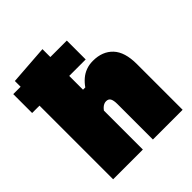

<svg xmlns="http://www.w3.org/2000/svg" viewBox="-225 -882 1014 1014"><g transform="rotate(-45 282.0 -375.0)"><path d="M-20 -550V-691Q27.5 -691 72 -691Q116.5 -691 156 -691H204Q244 -691 288.5 -691Q333 -691 380 -691V-550Q333 -550 288.5 -550Q244 -550 204 -550H156Q116.5 -550 72 -550Q27.5 -550 -20 -550ZM35 0Q35 -52 35 -101Q35 -150 35 -213V-493Q35 -552.5 35 -612.2Q35 -672 35 -734L257 -750Q257 -692.5 257 -628.8Q257 -565 257 -493V-447H274Q289 -468.5 307.8 -484.5Q326.5 -500.5 349.8 -509.2Q373 -518 402 -518Q472.5 -518 513.2 -474.8Q554 -431.5 554 -342Q554 -308.5 554 -276.5Q554 -244.5 554 -213Q554 -150 554 -101Q554 -52 554 0H332Q332 -52 332 -99.5Q332 -147 332 -200V-265Q332 -291.5 325 -304.8Q318 -318 300 -318Q291.5 -318 283.8 -314.5Q276 -311 269.2 -304.8Q262.5 -298.5 257 -291V-200Q257 -147 257 -99.5Q257 -52 257 0Z"/></g></svg>

Font: Commissioner Thin Black
Style: Regular
Weight: 900
Version: Version 1.000